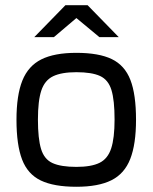

<svg xmlns="http://www.w3.org/2000/svg" viewBox="-20 -706 583 734"><path d="M272 8Q186 8 136 -16Q86 -40 64.5 -96Q43 -152 43 -248Q43 -342 65.5 -398Q88 -454 138 -479Q188 -504 272 -504Q358 -504 407.5 -480Q457 -456 478.5 -400.5Q500 -345 500 -248Q500 -155 478 -98.5Q456 -42 406 -17Q356 8 272 8ZM272 -68Q329 -68 360.5 -83.5Q392 -99 405 -138.5Q418 -178 418 -249Q418 -323 406 -362Q394 -401 362.5 -415.5Q331 -430 272 -430Q215 -430 183 -414.5Q151 -399 138 -360Q125 -321 125 -249Q125 -176 137 -136.5Q149 -97 181 -82.5Q213 -68 272 -68ZM360 -564 272 -637 186 -564H111L230 -686H315L434 -564Z"/></svg>

Font: Blinker
Style: Regular
Weight: 400
Designer: Juergen Huber
Foundry: supertype
Version: 1.017